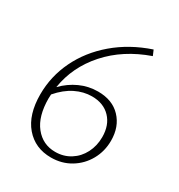

<svg xmlns="http://www.w3.org/2000/svg" viewBox="-159 -766 818 877"><g transform="rotate(30 249.5 -327.0)"><path d="M437 -200Q437 -144 411 -97.5Q385 -51 339.5 -23.5Q294 4 237 4Q153 4 102 -55.5Q51 -115 51 -222Q51 -317 92.5 -403Q134 -489 212 -555.5Q290 -622 397 -658L409 -630Q278 -584 197 -493Q116 -402 98 -287Q134 -324 179 -344.5Q224 -365 274 -365Q350 -365 393.5 -319Q437 -273 437 -200ZM394 -194Q394 -257 358 -294.5Q322 -332 261 -332Q217 -332 174.5 -311Q132 -290 94 -246Q93 -239 93 -225Q93 -131 134 -79.5Q175 -28 241 -28Q285 -28 320 -50Q355 -72 374.5 -110Q394 -148 394 -194Z"/></g></svg>

Font: Ysabeau Light
Style: Regular
Weight: 300
Designer: Christian Thalmann (Catharsis Fonts)
Version: Version 0.003